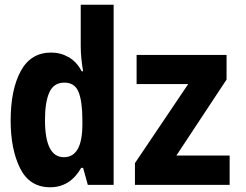

<svg xmlns="http://www.w3.org/2000/svg" viewBox="-20 -781 1040 811"><path d="M192 10Q276 10 323 -72H331L351 0H460V-761H321V-585Q321 -560 324 -531Q327 -502 331 -480H325Q304 -520 270 -539.5Q236 -559 196 -559Q110 -559 67.5 -480.5Q25 -402 25 -272Q25 -150 65 -70Q105 10 192 10ZM250 -117Q170 -117 170 -274Q170 -350 188.5 -391Q207 -432 252 -432Q296 -432 312 -392Q328 -352 328 -272V-256Q328 -117 250 -117ZM550 0V-92L775 -426H557V-549H937V-445L725 -124H950V0Z"/></svg>

Font: Noto Sans Mono Condensed Extra
Style: Regular
Weight: 800
Width: 3
Designer: Monotype Design Team
Foundry: Monotype Imaging Inc.
Version: Version 1.900